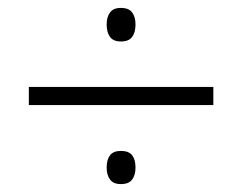

<svg xmlns="http://www.w3.org/2000/svg" viewBox="-20 -596 613 486"><path d="M53 -330V-376H520V-330ZM286 -130Q267 -130 258.5 -141.5Q250 -153 250 -172Q250 -192 258.5 -203Q267 -214 286 -214Q306 -214 314.5 -203Q323 -192 323 -172Q323 -153 314.5 -141.5Q306 -130 286 -130ZM286 -491Q267 -491 258.5 -502.5Q250 -514 250 -534Q250 -553 258.5 -564.5Q267 -576 286 -576Q306 -576 314.5 -564.5Q323 -553 323 -534Q323 -514 314.5 -502.5Q306 -491 286 -491Z"/></svg>

Font: Noto Sans Hebrew Thin Light
Style: Regular
Weight: 300
Version: Version 3.001